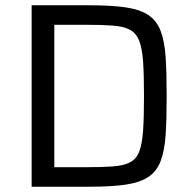

<svg xmlns="http://www.w3.org/2000/svg" viewBox="-20 -708 729 728"><path d="M100 0V-688H318Q403 -688 457 -680Q511 -672 542.5 -651Q574 -630 589 -591Q604 -552 608 -492Q612 -432 612 -344Q612 -256 608 -196Q604 -136 589 -97Q574 -58 542.5 -37Q511 -16 457 -8Q403 0 318 0ZM186 -74H304Q367 -74 408 -77Q449 -80 473 -92.5Q497 -105 508 -133.5Q519 -162 522.5 -213Q526 -264 526 -344Q526 -424 522.5 -474.5Q519 -525 507.5 -554Q496 -583 472 -595.5Q448 -608 407.5 -611Q367 -614 304 -614H186Z"/></svg>

Font: Saira Thin
Style: Regular
Weight: 400
Version: Version 1.101